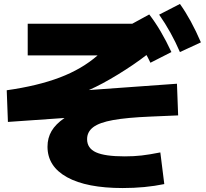

<svg xmlns="http://www.w3.org/2000/svg" viewBox="-20 -875 1040 970"><path d="M220 -134Q220 -178 240.5 -213Q261 -248 306 -279L20 -259L14 -419Q170 -441 282 -483.5Q394 -526 473 -595H120V-755H648L734 -802Q793 -726 846 -612L740 -558Q724 -591 720 -597Q658 -549 576.5 -499Q495 -449 429 -420L874 -452L880 -292L740 -286Q621 -281 551.5 -268.5Q482 -256 451 -232.5Q420 -209 420 -172Q420 -126 465 -105.5Q510 -85 610 -85Q656 -85 695.5 -89.5Q735 -94 790 -105L810 55Q713 75 600 75Q418 75 319 20.5Q220 -34 220 -134ZM889 -855Q945 -777 995 -661L889 -612Q845 -714 784 -801Z"/></svg>

Font: Enso Black
Style: Regular
Weight: 900
Designer: Coji Morishita
Foundry: UNDERFOREST DESIGN
Version: Version 1.000